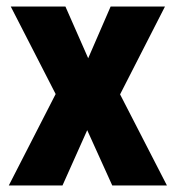

<svg xmlns="http://www.w3.org/2000/svg" viewBox="-20 -570 540 590"><path d="M151 -281 7 0H172L248 -170L325 0H493L349 -280L487 -550H320L251 -391L181 -550H13Z"/></svg>

Font: Noto Sans Khmer Condensed ExtraBold
Style: Regular
Weight: 800
Width: 3
Designer: Danh Hong and the Monotype Design Team
Foundry: Monotype Imaging Inc.
Version: Version 2.004